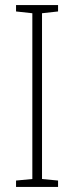

<svg xmlns="http://www.w3.org/2000/svg" viewBox="-20 -734 291 754"><path d="M208 0H43V-25L107 -31V-682L43 -689V-714H208V-689L145 -682V-31L208 -25Z"/></svg>

Font: Noto Sans Lao Looped Condensed ExtraLight
Style: Regular
Weight: 200
Width: 3
Designer: Mark Frömberg, Ben Mitchell
Foundry: The Fontpad Ltd
Version: Version 1.002; ttfautohint (v1.8.4.7-5d5b)